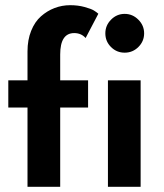

<svg xmlns="http://www.w3.org/2000/svg" viewBox="-20 -720 632 740"><path d="M12 -410.5H86V-522Q86 -566 100 -601Q114 -636 137.8 -657Q161.5 -678 190.2 -689Q219 -700 250.5 -700Q280.5 -700 306 -693Q331.5 -686 342 -679.5Q352.5 -673 359 -667L310 -573.5Q293 -592.5 266 -592.5Q212 -592.5 212 -510V-410.5H319.5V-305.5H212V0H86V-305.5H12ZM386 -591.5Q386 -622 408 -644.2Q430 -666.5 460.5 -666.5Q491 -666.5 513.2 -644.2Q535.5 -622 535.5 -591.5Q535.5 -561 513.5 -539Q491.5 -517 460.5 -517Q429.5 -517 407.8 -538.8Q386 -560.5 386 -591.5ZM396 0V-410.5H522V0Z"/></svg>

Font: League Spartan SemiBold
Style: Regular
Weight: 600
Foundry: The League of Moveable Type
Version: Version 2.002